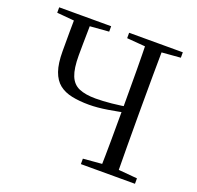

<svg xmlns="http://www.w3.org/2000/svg" viewBox="-127 -864 1026 999"><g transform="rotate(20 386.0 -364.0)"><path d="M160.4 -686.9 35.4 -698V-728H323.1V-698L181.4 -686.9ZM353.5 -304.6Q300.7 -304.6 259 -313.2Q217.2 -321.8 188.5 -344.4Q159.9 -367.1 144.9 -409.5Q130 -452 130 -519.5Q130 -572.1 130.1 -624.3Q130.2 -676.5 131.2 -728H218.9Q218.7 -696.4 218 -661.3Q217.4 -626.1 216.9 -591.8Q216.4 -557.4 216.4 -527.6Q216.4 -455.8 232 -416.6Q247.6 -377.3 282.8 -362Q318.1 -346.7 375.4 -346.7Q413.5 -346.7 463.3 -351.5Q513.1 -356.4 571.4 -367V-335.7Q515.5 -323.7 457.8 -314.1Q400 -304.6 353.5 -304.6ZM420.4 0V-30.1L561.5 -42.1H582L719.9 -30.1V0ZM523.4 0Q525.6 -83.6 526.1 -168.3Q526.6 -252.9 526.6 -342.2V-391.1Q526.6 -476.1 526.1 -560.4Q525.6 -644.8 523.4 -728H616.4Q615.4 -645.2 614.9 -560.7Q614.4 -476.1 614.4 -391.1V-336.8Q614.4 -252.2 614.9 -168.1Q615.4 -84.1 616.4 0ZM561.5 -686.9 422.6 -698V-728H719.9V-698L582 -686.9Z"/></g></svg>

Font: Noto Serif SC ExtraLight
Style: Regular
Weight: 200
Designer: Ryoko NISHIZUKA 西塚涼子 (kana & ideographs); Frank Grießhammer (Latin, Greek & Cyrillic); Wenlong ZHANG 张文龙 (bopomofo); San
Foundry: Adobe
Version: Version 2.002-H1;hotconv 1.1.0;makeotfexe 2.6.0